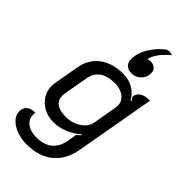

<svg xmlns="http://www.w3.org/2000/svg" viewBox="-305 -879 1165 1165"><g transform="rotate(45 277.5 -297.0)"><path d="M14 99Q14 68 33.5 51.5Q53 35 89 35Q88 40 88 51Q88 91 118 114Q148 137 200 137Q264 137 302 105.5Q340 74 350 13L360 -45Q379 -60 385 -67L383 -72Q347 -40 299.5 -20.5Q252 -1 210 -1Q163 -1 125 -20.5Q87 -40 65.5 -74Q44 -108 44 -149Q44 -156 46 -174L74 -335Q88 -418 147 -463.5Q206 -509 299 -509Q397 -509 448 -423L452 -427Q444 -442 437 -452Q446 -509 530 -509L439 4Q421 104 356 156.5Q291 209 187 209Q140 209 100.5 194Q61 179 37.5 154Q14 129 14 99ZM384 -173 412 -336Q413 -341 413 -349Q413 -386 382.5 -409.5Q352 -433 305 -433Q179 -433 161 -331L134 -178Q132 -170 132 -154Q132 -77 240 -77Q292 -77 334.5 -105.5Q377 -134 384 -173ZM340 -675Q344 -677 350.5 -678.5Q357 -680 363 -680Q388 -680 402.5 -666.5Q417 -653 417 -630Q417 -595 392.5 -570.5Q368 -546 332 -546Q303 -546 286.5 -562Q270 -578 270 -604Q270 -658 301.5 -709.5Q333 -761 377 -795Q388 -803 404 -803Q420 -803 427 -796Q351 -732 340 -675Z"/></g></svg>

Font: K2D
Style: Italic
Weight: 400
Italic angle: -10°
Designer: Katatrad Aksorn Co.,Ltd.
Foundry: Cadson Demak Co.,Ltd.
Version: Version 1.000; ttfautohint (v1.6)